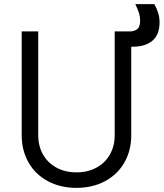

<svg xmlns="http://www.w3.org/2000/svg" viewBox="-20 -897 792 929"><path d="M85 -243V-745H165V-243Q165 -190 188.5 -149Q212 -108 254 -85.5Q296 -63 350 -63Q404 -63 446 -85.5Q488 -108 511.5 -149Q535 -190 535 -243V-745H615V-243Q615 -169 582 -111Q549 -53 488.5 -20.5Q428 12 350 12Q272 12 211.5 -20.5Q151 -53 118 -111Q85 -169 85 -243ZM595 -745H608H611Q632 -746 645 -757Q658 -768 658 -797Q658 -816 652.5 -834Q647 -852 636 -874L635 -877H727Q739 -855 745.5 -834Q752 -813 752 -789Q752 -729 717.5 -700Q683 -671 622 -671H595Z"/></svg>

Font: Trafiko Sans Variable
Style: Regular
Weight: 400
Designer: Gumpita Rahayu / Trafiko
Foundry: Tokotype / Trafiko
Version: Version 0.001;FEAKit 1.0